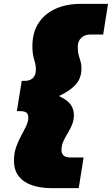

<svg xmlns="http://www.w3.org/2000/svg" viewBox="-20 -760 577 990"><path d="M52 67Q52 31 63 -1Q74 -33 89 -60Q104 -87 115 -110.5Q126 -134 126 -154Q126 -171 116.5 -179Q107 -187 83 -187H67L92 -343H108Q134 -343 149.5 -357.5Q165 -372 165 -402Q165 -425 156 -453.5Q147 -482 147 -522Q147 -593 179 -641.5Q211 -690 267 -715Q323 -740 395 -740H537L512 -582H445Q417 -582 399 -565Q381 -548 381 -519Q381 -492 386 -474.5Q391 -457 395.5 -442.5Q400 -428 400 -408Q400 -356 369.5 -323Q339 -290 284 -265Q330 -243 345.5 -219Q361 -195 361 -168Q361 -140 351.5 -117Q342 -94 329 -73Q316 -52 306.5 -31Q297 -10 297 14Q297 52 344 52H411L386 210H244Q191 210 147.5 196Q104 182 78 150.5Q52 119 52 67Z"/></svg>

Font: Georama ExtraExtended Black
Style: Italic
Weight: 900
Width: 8
Italic angle: -9°
Designer: Jean-Baptiste Levee
Foundry: Production Type
Version: Version 1.000